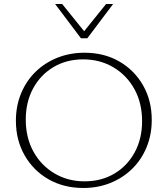

<svg xmlns="http://www.w3.org/2000/svg" viewBox="-20 -927 833 954"><path d="M394 7Q297 7 221.5 -36Q146 -79 102.5 -155Q59 -231 59 -327Q59 -401 85 -463.5Q111 -526 157.5 -571Q204 -616 266 -640.5Q328 -665 400 -665Q497 -665 572 -622Q647 -579 690.5 -503.5Q734 -428 734 -331Q734 -257 708 -194.5Q682 -132 635.5 -87Q589 -42 527.5 -17.5Q466 7 394 7ZM400 -26Q484 -26 548.5 -64.5Q613 -103 649.5 -170.5Q686 -238 686 -325Q686 -415 648 -484Q610 -553 543.5 -592.5Q477 -632 393 -632Q310 -632 245.5 -593.5Q181 -555 144.5 -487.5Q108 -420 108 -333Q108 -243 146 -174Q184 -105 250.5 -65.5Q317 -26 400 -26ZM382 -737 391 -763 507 -907H542L414 -737ZM382 -737 254 -907H289L406 -762L414 -737Z"/></svg>

Font: Ysabeau ExtraLight
Style: Regular
Weight: 250
Designer: Christian Thalmann (Catharsis Fonts)
Version: Version 2.002